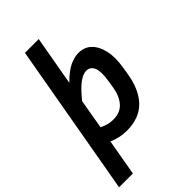

<svg xmlns="http://www.w3.org/2000/svg" viewBox="-286 -830 1132 1132"><g transform="rotate(-45 280.0 -263.5)"><path d="M264 10Q233 10 205 3.5Q177 -3 151 -14L111 213H-4L164 -740H279L224 -430Q277 -483 316 -500Q355 -517 386 -517Q436 -517 468 -485.5Q500 -454 512 -399Q524 -344 512 -271L505 -227Q487 -112 428 -51Q369 10 264 10ZM344 -410Q318 -410 283.5 -385Q249 -360 201 -300L169 -115Q192 -103 213 -98Q234 -93 254 -93Q313 -93 345 -129.5Q377 -166 387 -227L394 -271Q406 -343 392.5 -376.5Q379 -410 344 -410Z"/></g></svg>

Font: Inria Sans
Style: Bold Italic
Weight: 700
Italic angle: -10°
Designer: Black Foundry Team
Foundry: Black Foundry
Version: Version 1.2; ttfautohint (v1.8.3)